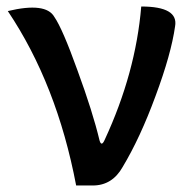

<svg xmlns="http://www.w3.org/2000/svg" viewBox="-20 -570 590 590"><path d="M214 0Q155 -311 4 -536Q121 -564 147 -518Q172 -482 218 -354Q265 -226 286 -138Q292 -118 302 -141Q397 -346 414 -550Q529 -550 518 -489Q506 -404 458 -275Q411 -147 357 -57Q325 0 265 0Z"/></svg>

Font: Swei Half Moon CJK TC
Style: Medium
Weight: 500
Version: Version 2.125